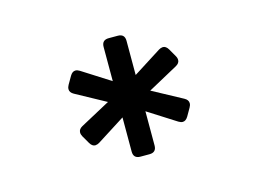

<svg xmlns="http://www.w3.org/2000/svg" viewBox="-58 -837 701 522"><g transform="rotate(-15 293.0 -575.5)"><path d="M280.3 -742.2H305.7Q325.2 -742.2 325.2 -722.7V-626.5L404.3 -676.8Q409.7 -680.2 416 -680.7Q424.8 -680.7 431.2 -669.9L443.8 -647.9Q447.3 -642.1 447.3 -636.2Q447.3 -627 436.5 -621.1L352.5 -575.2L436.5 -529.8Q447.3 -523.9 447.3 -514.6Q447.3 -508.8 443.8 -502.9L431.2 -481Q424.8 -470.2 416 -470.2Q410.6 -470.2 404.3 -474.1L325.2 -524.4V-428.2Q325.2 -408.7 305.7 -408.7H280.3Q260.7 -408.7 260.7 -428.2V-524.4L181.6 -474.1Q176.3 -470.7 169.9 -470.2Q161.1 -470.2 154.8 -481L142.1 -502.9Q138.7 -508.8 138.7 -514.6Q138.7 -523.9 149.4 -529.8L233.4 -575.2L149.4 -621.1Q138.7 -627 138.7 -636.2Q138.7 -642.1 142.1 -647.9L154.8 -669.9Q161.1 -680.7 169.9 -680.7Q175.3 -680.7 181.6 -676.8L260.7 -626.5V-722.7Q260.7 -742.2 280.3 -742.2Z"/></g></svg>

Font: Simply Mono
Style: Book
Weight: 400
Designer: Wojciech Kalinowski "wmk69" (wmk69@o2.pl)
Foundry: Wojciech Kalinowski "wmk69" (wmk69@o2.pl)
Version: Version 1.0.0